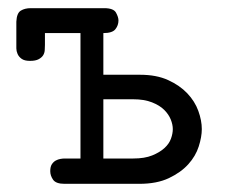

<svg xmlns="http://www.w3.org/2000/svg" viewBox="-20 -450 565 470"><path d="M20 -397Q21 -418 31 -424Q41 -430 55 -430H235Q258 -430 264 -419Q270 -408 270 -400Q270 -388 262.5 -378.5Q255 -369 233 -369V-267H323Q363 -267 391.5 -254Q420 -241 438.5 -221.5Q457 -202 465.5 -178.5Q474 -155 474 -134Q474 -115 466.5 -91.5Q459 -68 441 -48Q423 -28 393.5 -14Q364 0 321 0H138Q117 0 110 -10Q103 -20 103 -31Q103 -42 107 -48Q111 -54 116.5 -57Q122 -60 128 -61Q134 -62 138 -62H177V-369H90V-340Q90 -334 89.5 -327Q89 -320 85.5 -314.5Q82 -309 74.5 -305Q67 -301 54 -301H53Q40 -301 33 -306Q26 -311 23 -318Q20 -325 20 -331.5Q20 -338 20 -341ZM306 -62Q334 -62 352.5 -69.5Q371 -77 382.5 -87.5Q394 -98 398.5 -110.5Q403 -123 403 -134Q403 -145 398 -157.5Q393 -170 382 -181Q371 -192 352 -199.5Q333 -207 306 -207H233V-62Z"/></svg>

Font: CMU Typewriter Custom
Style: Regular
Weight: 500
Monospace: yes
Version: Version 0.7.0